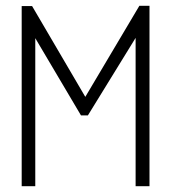

<svg xmlns="http://www.w3.org/2000/svg" viewBox="-20 -644 590 664"><path d="M55 0V-623H91L275 -309L462 -624H497V0H449V-513L284 -245H260L102 -512V0Z"/></svg>

Font: Inconsolata SemiExpanded Light
Style: Regular
Weight: 300
Width: 6
Monospace: yes
Designer: Raph Levien, Cyreal, Brenton Simpson
Foundry: Raph Levien, Cyreal, Google
Version: Version 3.001; ttfautohint (v1.8.2.53-6de2)